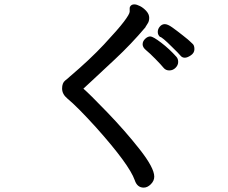

<svg xmlns="http://www.w3.org/2000/svg" viewBox="-20 -787 1040 875"><path d="M571 -734V-751Q571 -756 576.5 -761.5Q582 -767 592.5 -767Q603 -767 618.5 -759Q634 -751 647 -736.5Q660 -722 660 -706Q660 -690 653 -680L643 -664V-663Q578 -586 504 -517Q430 -448 400 -420Q370 -392 360 -383Q386 -361 468 -276Q550 -191 616.5 -106.5Q683 -22 683 18Q683 37 667.5 52.5Q652 68 635 68Q605 68 594 34Q569 -37 419 -205Q333 -300 287 -338Q263 -358 263 -383.5Q263 -409 277 -420Q291 -431 297 -437Q390 -516 454 -584.5Q518 -653 544.5 -688Q571 -723 571 -734ZM858 -587Q866 -580 866 -563Q866 -546 850 -535Q834 -524 822 -524Q810 -524 802 -534Q794 -544 763 -574Q718 -619 709 -619Q699 -628 699 -641.5Q699 -655 708.5 -666Q718 -677 731 -677Q744 -677 764.5 -662.5Q785 -648 814 -625Q843 -602 843 -601ZM784 -528Q792 -519 792 -504.5Q792 -490 780 -478Q768 -466 751.5 -466Q735 -466 725 -478.5Q715 -491 688.5 -518Q662 -545 646 -558Q630 -571 630 -585Q630 -599 641.5 -610Q653 -621 665 -621Q677 -621 714.5 -592.5Q752 -564 784 -528Z"/></svg>

Font: LXGW ZhenKai
Style: Regular
Weight: 400
Designer: LXGW / Fontworks Inc.
Foundry: LXGW / Fontworks Inc.
Version: Version 0.800;June 8, 2025